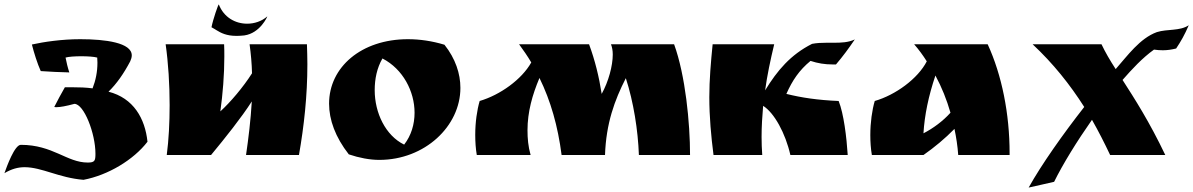

<svg xmlns="http://www.w3.org/2000/svg" viewBox="-55 -700 5388 867"><path d="M89 -499C98 -463 114 -412 129 -379C170 -376 216 -374 258 -373C251 -394 245 -419 241 -440C254 -444 283 -446 312 -446C341 -446 370 -444 384 -440C384 -432 385 -425 385 -417C385 -375 377 -337 363 -301C334 -305 303 -306 269 -306H238C221 -276 205 -247 190 -217C193 -216 196 -216 200 -216C217 -216 244 -221 281 -231C324 -231 376 -98 376 -6C376 26 373 34 341 34C247 34 184 -46 39 -46C11 -46 -24 51 -35 82C-3 63 26 55 56 55C134 55 211 103 322 112C433 91 548 22 611 -60C600 -165 548 -257 435 -286C472 -322 504 -368 533 -423C537 -432 540 -441 540 -450C540 -507 422 -523 307 -523C224 -523 143 -511 89 -499Z M914 -569 922 -564C943 -551 968 -538 1012 -538H1017C1027 -538 1036 -539 1048 -540C1120 -550 1153 -626 1152 -626C1127 -604 1094 -593 1061 -593C1008 -593 956 -621 933 -680C931 -682 907 -613 900 -577ZM898 0C961 -76 1036 -170 1082 -242C1077 -157 1067 -75 1056 0H1295C1318 -131 1333 -268 1333 -410C1333 -440 1332 -470 1331 -500H1072C1078 -457 1082 -413 1083 -369C1043 -306 985 -238 940 -197C951 -276 958 -363 958 -444C958 -463 958 -482 957 -500H693C705 -415 711 -319 711 -225C711 -146 707 -69 698 0Z M1520 -3C1567 13 1615 22 1658 22C1863 22 2024 -130 2024 -303C2024 -367 2002 -435 1952 -498C1896 -515 1840 -523 1787 -523C1577 -523 1431 -397 1431 -232C1431 -159 1459 -81 1520 -3ZM1672 -436C1765 -388 1817 -287 1817 -191C1817 -139 1802 -88 1770 -47C1686 -88 1637 -190 1637 -293C1637 -343 1647 -393 1672 -436Z M2289 -500C2308 -474 2327 -447 2344 -418C2301 -341 2203 -271 2111 -244C2099 -203 2091 -148 2091 -91C2091 -60 2093 -29 2098 0H2341C2330 -39 2327 -75 2327 -112C2327 -195 2349 -272 2381 -348C2432 -244 2464 -131 2481 0H2677C2682 -143 2720 -247 2771 -347C2806 -239 2826 -111 2830 0H3061C3061 -145 3040 -360 2989 -500H2704C2709 -487 2712 -472 2712 -454C2712 -403 2693 -332 2662 -276C2650 -353 2632 -427 2605 -500Z M3400 -292C3409 -359 3424 -429 3441 -500H3163C3155 -420 3148 -340 3148 -261C3148 -173 3156 -85 3167 0H3387C3385 -27 3384 -54 3384 -82C3384 -128 3387 -175 3391 -222C3441 -191 3492 -98 3514 0H3773C3768 -80 3755 -187 3732 -244C3637 -248 3564 -259 3496 -276C3523 -337 3554 -383 3605 -425C3638 -414 3670 -409 3704 -409H3720C3750 -444 3778 -482 3805 -522C3776 -508 3743 -507 3710 -507H3677C3655 -507 3633 -506 3612 -502C3515 -453 3455 -382 3400 -292Z M4073 -500C4094 -476 4113 -450 4130 -423C4090 -345 3989 -271 3895 -244C3883 -203 3875 -147 3875 -90C3875 -60 3877 -29 3882 0H4115C4165 -35 4213 -75 4255 -118C4263 -80 4269 -41 4272 0H4504V-8C4504 -186 4469 -361 4405 -500ZM4237 -191C4203 -153 4158 -120 4115 -98C4120 -181 4138 -267 4169 -359C4198 -305 4220 -250 4237 -191Z M5169 -555C5092 -527 5036 -448 4983 -388C4957 -428 4936 -464 4919 -500H4608C4701 -413 4776 -319 4841 -217C4744 -93 4648 43 4590 147C4628 138 4668 130 4705 121C4745 40 4808 -62 4876 -159C4905 -108 4932 -55 4958 0H5207C5135 -151 5068 -255 5014 -339C5057 -388 5103 -438 5156 -476C5170 -474 5183 -473 5196 -473C5216 -473 5236 -476 5256 -481C5278 -514 5294 -542 5313 -586C5272 -559 5217 -570 5169 -555Z"/></svg>

Font: Ruslan Display
Style: Regular
Weight: 400
Designer: Denis Masharov, Vladimir Rabdu
Foundry: Denis Masharov, Vladimir Rabdu
Version: Version 1.001